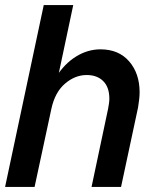

<svg xmlns="http://www.w3.org/2000/svg" viewBox="-32 -735 629 755"><path d="M-12 0 140 -715H256L179 -352L139 -307Q155 -380 188.5 -432.5Q222 -485 267.5 -513Q313 -541 363 -541Q435 -541 476 -493.5Q517 -446 517 -372Q517 -358 515 -342Q513 -326 511 -313L444 0H328L393 -307Q395 -318 396.5 -328Q398 -338 398 -347Q398 -392 374 -416Q350 -440 309 -440Q263 -440 223.5 -406Q184 -372 170 -307L104 0Z"/></svg>

Font: Radio Canada Big Medium
Style: Italic
Weight: 500
Italic angle: -12°
Designer: Étienne Aubert Bonn
Foundry: Coppers and Brasses
Version: Version 1.001